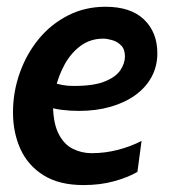

<svg xmlns="http://www.w3.org/2000/svg" viewBox="-20 -524 496 554"><path d="M127.5 -287.5Q145 -281.5 159.8 -278.8Q174.5 -276 193 -276Q250.5 -276 282.5 -289Q314.5 -302 327.5 -321.8Q340.5 -341.5 340.5 -361Q340.5 -382 329.5 -393Q318.5 -404 303.8 -408.2Q289 -412.5 278 -412.5Q241 -412.5 213 -392Q185 -371.5 166.8 -338.5Q148.5 -305.5 140 -267.5L133 -231.5Q132 -174 147.5 -141.2Q163 -108.5 189 -95.2Q215 -82 244.5 -82Q283.5 -82 320.8 -91.8Q358 -101.5 388.5 -117.5L376.5 -28Q348 -11.5 308.2 -0.8Q268.5 10 221 10Q151 10 106 -18Q61 -46 39.2 -93.5Q17.5 -141 17.5 -199.5Q17.5 -258.5 36.8 -313Q56 -367.5 91.2 -410.8Q126.5 -454 175.8 -479.2Q225 -504.5 284.5 -504.5Q357.5 -504.5 395.8 -467.5Q434 -430.5 434 -370.5Q434 -332.5 417.2 -301.8Q400.5 -271 370 -249.2Q339.5 -227.5 298.5 -215.8Q257.5 -204 208 -204Q182 -204 158.5 -207Q135 -210 120 -215.5Z"/></svg>

Font: Cabin SemiCondensedSemiBold
Style: Italic
Weight: 600
Width: 4
Italic angle: -10°
Designer: Pablo Impallari
Foundry: Pablo Impallari. http://www.impallari.com Igino Marini. http://www.ikern.com
Version: Version 3.001